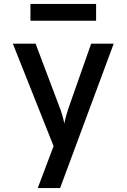

<svg xmlns="http://www.w3.org/2000/svg" viewBox="-20 -771 640 971"><path d="M171 180 251 -32 45 -550H160L277 -240Q286 -218 294 -192Q302 -166 305 -146Q309 -166 316.5 -192Q324 -218 332 -240L441 -550H555L284 180ZM134 -666V-751H466V-666Z"/></svg>

Font: JetBrains Mono NL SemiBold
Style: Regular
Weight: 600
Designer: Philipp Nurullin, Konstantin Bulenkov
Foundry: JetBrains
Version: Version 2.304; ttfautohint (v1.8.4.7-5d5b)